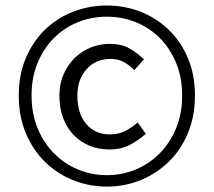

<svg xmlns="http://www.w3.org/2000/svg" viewBox="-20 -673 784 704"><path d="M48.8 -323.2Q48.8 -398.9 74.7 -460Q100.6 -521 144.8 -564Q189 -606.9 247.8 -629.9Q306.6 -652.8 372.1 -652.8Q437 -652.8 495.4 -629.9Q553.7 -606.9 598.4 -564Q643.1 -521 668.9 -460Q694.8 -398.9 694.8 -323.2Q694.8 -246.1 668.9 -184.6Q643.1 -123 598.4 -79.6Q553.7 -36.1 495.4 -12.5Q437 11.2 372.1 11.2Q306.6 11.2 247.8 -12.5Q189 -36.1 144.8 -79.6Q100.6 -123 74.7 -184.6Q48.8 -246.1 48.8 -323.2ZM95.7 -323.2Q95.7 -256.8 117.7 -203.4Q139.6 -149.9 177.2 -111.6Q214.8 -73.2 264.9 -52Q314.9 -30.8 372.1 -30.8Q428.7 -30.8 478.8 -52Q528.8 -73.2 566.4 -111.6Q604 -149.9 626 -203.4Q647.9 -256.8 647.9 -323.2Q647.9 -388.2 626 -441.7Q604 -495.1 566.4 -533Q528.8 -570.8 478.8 -591.3Q428.7 -611.8 372.1 -611.8Q314.9 -611.8 264.9 -591.3Q214.8 -570.8 177.2 -533Q139.6 -495.1 117.7 -441.7Q95.7 -388.2 95.7 -323.2ZM197.8 -323.2Q197.8 -366.2 213.4 -401.1Q229 -436 254.4 -460.9Q279.8 -485.8 313.2 -499Q346.7 -512.2 382.8 -512.2Q424.8 -512.2 454.3 -495.6Q483.9 -479 507.8 -455.1L472.7 -416Q452.6 -436 432.1 -446.5Q411.6 -457 385.7 -457Q331.1 -457 297.4 -419.4Q263.7 -381.8 263.7 -323.2Q263.7 -256.8 296.1 -218.5Q328.6 -180.2 382.8 -180.2Q415 -180.2 439 -192.6Q462.9 -205.1 484.9 -224.1L514.6 -182.1Q486.8 -158.2 455.8 -141.6Q424.8 -125 379.9 -125Q341.8 -125 308.8 -138.4Q275.9 -151.9 250.7 -177.5Q225.6 -203.1 211.7 -239.5Q197.8 -275.9 197.8 -323.2Z"/></svg>

Font: Pyidaungsu Numbers
Style: Regular
Weight: 400
Designer: Sun Tun
Foundry: MCF
Version: Version 2.053; ttfautohint (v1.8.2)